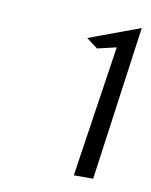

<svg xmlns="http://www.w3.org/2000/svg" viewBox="-54 -882 370 469"><g transform="rotate(10 130.5 -647.5)"><path d="M134 -792 162 -771 209 -782 160 -456H208L261 -839Z"/></g></svg>

Font: Stormblade
Style: Obl
Weight: 400
Designer: Mew Too
Foundry: Cannot Into Space Fonts
Version: Version 0.77